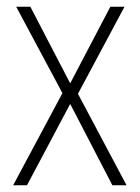

<svg xmlns="http://www.w3.org/2000/svg" viewBox="-20 -549 415 569"><path d="M165 -273 28 -529H70L188 -302L307 -529H349L211 -271L355 0H313L188 -241L60 0H19Z"/></svg>

Font: Noto Sans Gujarati UI Condensed ExtraLight
Style: Regular
Weight: 200
Width: 3
Designer: Jelle Bosma - Monotype Design Team, Universal Thirst
Foundry: Monotype Imaging Inc.
Version: Version 2.106; ttfautohint (v1.8.4.7-5d5b)